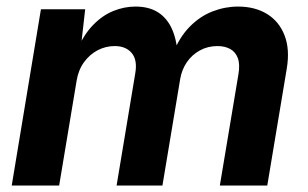

<svg xmlns="http://www.w3.org/2000/svg" viewBox="-20 -571 949 591"><path d="M16.1 0 106 -542.5H242.2L227.1 -409.2L215.8 -413.6Q236.8 -463.4 265.9 -493.4Q294.9 -523.4 328.6 -537.1Q362.3 -550.8 397 -550.8Q438.5 -550.8 466.6 -533Q494.6 -515.1 509.8 -480.7Q524.9 -446.3 527.3 -396.5L512.2 -405.8Q532.2 -456.5 564 -488.8Q595.7 -521 634.3 -535.9Q672.9 -550.8 712.4 -550.8Q764.6 -550.8 801.8 -528.1Q838.9 -505.4 855.7 -462.6Q872.6 -419.9 862.8 -360.4L802.7 0H656.7L713.9 -342.3Q719.2 -373.5 711.9 -392.6Q704.6 -411.6 688.2 -420.4Q671.9 -429.2 649.4 -429.2Q619.6 -429.2 595.2 -415.8Q570.8 -402.3 555.2 -379.6Q539.6 -356.9 534.7 -328.1L480 0H338.9L396.5 -346.2Q403.3 -386.7 385.3 -408Q367.2 -429.2 333 -429.2Q305.2 -429.2 280.5 -416.3Q255.9 -403.3 238.5 -379.4Q221.2 -355.5 215.8 -322.3L162.1 0Z"/></svg>

Font: Inter 16pt
Style: Bold Italic
Weight: 700
Italic angle: -9.3988°
Version: Version 4.001;git-66647c0bb